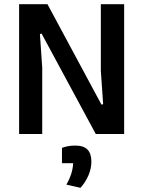

<svg xmlns="http://www.w3.org/2000/svg" viewBox="-20 -638 682 914"><path d="M71 -618H206L463 -140L471 -142L460 -301V-618H571V0H436L178 -478L170 -476L181 -316V0H71ZM296 241Q327 186 328 139H275V66Q303 55 338 55Q378 55 396.5 74Q415 93 415 132Q415 164 401 197Q387 230 363 256Z"/></svg>

Font: Athiti SemiBold
Style: Regular
Weight: 600
Designer: CadsonDemak Team
Foundry: CadsonDemak
Version: Version 1.033